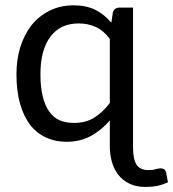

<svg xmlns="http://www.w3.org/2000/svg" viewBox="-20 -536 663 735"><path d="M400.4 -386.7Q377 -418.9 346.7 -432.6Q317.4 -446.3 281.2 -446.3Q210.9 -446.3 172.9 -395.5Q134.8 -344.7 134.8 -252Q134.8 -202.1 143.6 -167Q152.3 -131.8 168.9 -108.4Q184.6 -85.9 209 -75.2Q233.4 -65.4 263.7 -65.4Q307.6 -65.4 339.8 -85Q373 -105.5 400.4 -141.6Q400.4 -223.6 400.4 -386.7ZM623 162.1Q600.6 171.9 581.1 175.8Q561.5 179.7 537.1 179.7Q501 179.7 475.6 167Q449.2 154.3 432.6 132.8Q416 111.3 408.2 83Q400.4 54.7 400.4 23.4Q400.4 -9.8 400.4 -75.2Q369.1 -38.1 328.1 -15.6Q287.1 6.8 234.4 6.8Q191.4 6.8 155.3 -9.8Q120.1 -26.4 94.7 -58.6Q70.3 -91.8 56.6 -139.6Q43 -188.5 43 -252Q43 -307.6 57.6 -355.5Q73.2 -404.3 100.6 -439.5Q128.9 -474.6 169.9 -495.1Q210.9 -515.6 261.7 -515.6Q310.5 -515.6 345.7 -498Q379.9 -480.5 406.2 -449.2Q408.2 -461.9 412.1 -488.3Q418 -506.8 436.5 -506.8Q454.1 -506.8 489.3 -506.8Q489.3 -372.1 489.3 30.3Q489.3 73.2 502.9 94.7Q516.6 115.2 548.8 115.2Q565.4 115.2 577.1 111.3Q588.9 108.4 595.7 108.4Q600.6 108.4 607.4 111.3Q613.3 114.3 616.2 126Q618.2 137.7 623 162.1Z"/></svg>

Font: Lato
Style: Regular
Weight: 400
Designer: Lukasz Dziedzic with Adam Twardoch and Botio Nikoltchev
Version: Version 2.015; 2015-08-06; http://www.latofonts.com/